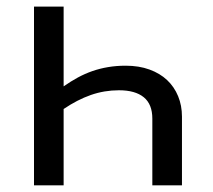

<svg xmlns="http://www.w3.org/2000/svg" viewBox="-20 -556 640 576"><path d="M437 0V-200.2Q437 -243.2 411.4 -264.2Q385.7 -285.2 336.9 -285.2Q293 -285.2 252.4 -271Q211.9 -256.8 170.9 -229V0H82V-536.1H170.9V-296.9Q192.4 -312 213.6 -323.5Q234.9 -335 257.3 -342.8Q279.8 -350.6 304.4 -354.7Q329.1 -358.9 356.9 -358.9Q397 -358.9 428.5 -347.4Q460 -335.9 481.4 -315.7Q502.9 -295.4 514.4 -267.3Q525.9 -239.3 525.9 -206.1V0Z"/></svg>

Font: WenQuanYi Micro Hei Mono
Style: Regular
Weight: 400
Foundry: Ascender Corporation
Version: Version 0.2.0-beta